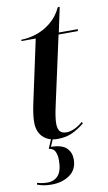

<svg xmlns="http://www.w3.org/2000/svg" viewBox="-99 -715 564 1002"><g transform="rotate(-10 183.0 -214.0)"><path d="M163 10Q115 10 86 -18Q57 -46 57 -96Q57 -134 69 -191L141 -526H65L66 -533Q104 -533 145.5 -546.5Q187 -560 223.5 -589.5Q260 -619 283 -667H293L265 -536H366L364 -526H262L182 -160Q169 -101 169 -70Q169 -43 179.5 -29.5Q190 -16 215 -16Q235 -16 258.5 -27Q282 -38 302 -56L306 -47Q276 -22 242 -6Q208 10 163 10ZM92 239Q66 239 48.5 235.5Q31 232 15 226L17 217Q31 221 45 223Q59 225 70 225Q108 225 129 200Q150 175 150 120Q150 94 141.5 75Q133 56 108 53L132 -4H142L121 44Q181 46 204 69.5Q227 93 227 129Q227 183 187.5 211Q148 239 92 239Z"/></g></svg>

Font: Noto Serif Display Condensed SemiBold
Style: Italic
Weight: 600
Width: 3
Italic angle: -12°
Designer: Monotype Design Team
Foundry: Monotype Imaging Inc.
Version: Version 2.009